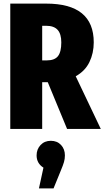

<svg xmlns="http://www.w3.org/2000/svg" viewBox="-20 -715 579 1065"><path d="M245 -259H214V0H37V-695H236Q500 -695 500 -480Q500 -420 476 -370.5Q452 -321 400 -292L539 0H352ZM214 -380H239Q283 -380 301.5 -403.5Q320 -427 320 -480Q320 -527 299.5 -549.5Q279 -572 236 -572H214ZM340 147Q340 166 335 183.5Q330 201 317 232L277 330H196L221 215Q183 191 183 147Q183 113 205 89.5Q227 66 262 66Q297 66 318.5 89Q340 112 340 147Z"/></svg>

Font: Fira Sans Extra Condensed ExtraBold
Style: Regular
Weight: 800
Width: 1
Designer: Carrois Corporate & Edenspiekermann AG
Foundry: Carrois Corporate GbR & Edenspiekermann AG
Version: Version 4.203